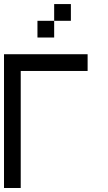

<svg xmlns="http://www.w3.org/2000/svg" viewBox="-20 -937 540 957"><path d="M0 0V-666.7H416.7V-583.3H83.3V0ZM250 -916.7H333.3V-833.3H250ZM166.7 -750V-833.3H250V-750Z"/></svg>

Font: Galmuri11 Regular
Style: Regular
Weight: 400
Designer: Minseo Lee (Quiple)
Version: Version 2.356;hotconv 1.1.0;makeotfexe 2.6.0 DEVELOPMENT